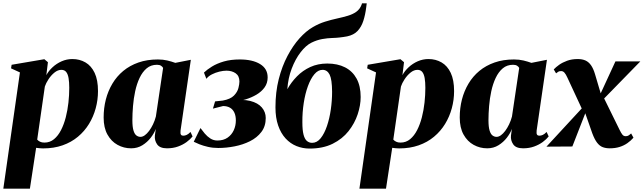

<svg xmlns="http://www.w3.org/2000/svg" viewBox="-35 -882 3876 1156"><path d="M-15 254 85 -446 31.5 -470.5 35 -492 232 -525.5 253.5 -507.5 244 -429.5Q257.5 -455 281.5 -477.2Q305.5 -499.5 336.2 -513Q367 -526.5 401 -526.5Q444.5 -526.5 479.5 -506.2Q514.5 -486 534.8 -443.2Q555 -400.5 555 -333.5Q555 -280.5 541.2 -230Q527.5 -179.5 500.8 -135.8Q474 -92 434.2 -58.8Q394.5 -25.5 341.8 -7Q289 11.5 224.5 11.5Q214.5 11.5 203.8 10.5Q193 9.5 182.5 8L145 254ZM189 -41.5Q195.5 -34 206 -28.8Q216.5 -23.5 232.5 -23.5Q265.5 -23.5 290.2 -44Q315 -64.5 332.5 -98.8Q350 -133 361 -175.8Q372 -218.5 377 -264.5Q382 -310.5 382 -353Q382 -387.5 377.8 -412Q373.5 -436.5 363.2 -449Q353 -461.5 334.5 -461.5Q313 -461.5 292.5 -444.8Q272 -428 256.8 -404.5Q241.5 -381 235 -361Z M1052 -96Q1050 -77.5 1054.5 -71.2Q1059 -65 1068 -65Q1078.5 -65 1089 -69.8Q1099.5 -74.5 1112 -87.5L1124.5 -60.5Q1111 -43.5 1088.8 -27Q1066.5 -10.5 1036.8 0.2Q1007 11 970.5 11Q927.5 11 911 -13Q894.5 -37 897.5 -66L903 -106Q893.5 -80 872.8 -53Q852 -26 822.2 -7.5Q792.5 11 754.5 11Q710.5 11 672.8 -9.8Q635 -30.5 612 -71.8Q589 -113 589 -174.5Q589 -231 602.2 -282.8Q615.5 -334.5 641.8 -378.5Q668 -422.5 707.2 -455Q746.5 -487.5 798.8 -505.8Q851 -524 915.5 -524Q946.5 -524 972.5 -517.8Q998.5 -511.5 1020.5 -503.5L1114 -522ZM947 -473Q944 -479.5 935 -485.8Q926 -492 910 -492Q873.5 -492 848 -470.5Q822.5 -449 805.5 -413Q788.5 -377 779 -333Q769.5 -289 765.8 -243.5Q762 -198 762 -158.5Q762 -117.5 768.8 -95.8Q775.5 -74 786.8 -66Q798 -58 810.5 -58Q823.5 -58 836.8 -67.5Q850 -77 862.8 -94Q875.5 -111 886.2 -133.2Q897 -155.5 903.5 -180.5Z M1279 9Q1246 9 1216.8 2.2Q1187.5 -4.5 1165.2 -13.5Q1143 -22.5 1131.5 -28.5L1172 -111Q1183 -95.5 1197.8 -78Q1212.5 -60.5 1231.5 -48.2Q1250.5 -36 1274 -36Q1310.5 -36 1335.2 -53.2Q1360 -70.5 1372.5 -98Q1385 -125.5 1385 -156.5Q1385 -184.5 1376 -204Q1367 -223.5 1349.8 -233.5Q1332.5 -243.5 1308 -243.5L1247 -228L1260 -271.5L1306.5 -276.5Q1352.5 -285 1373.5 -306.5Q1394.5 -328 1400.5 -352Q1406.5 -376 1406.5 -391Q1406.5 -425 1383.8 -440.8Q1361 -456.5 1328.5 -456.5Q1309.5 -456.5 1285.8 -450.8Q1262 -445 1240.8 -434.2Q1219.5 -423.5 1207.5 -407.5L1193 -445Q1211.5 -463 1241 -481.2Q1270.5 -499.5 1312.2 -511.8Q1354 -524 1409 -524Q1485.5 -524 1531 -496.2Q1576.5 -468.5 1576.5 -416Q1576.5 -381.5 1558 -355.8Q1539.5 -330 1509 -312Q1478.5 -294 1441.8 -283Q1405 -272 1368.5 -267.5L1357 -275Q1425.5 -286 1471.8 -274.2Q1518 -262.5 1541.5 -235Q1565 -207.5 1565 -171.5Q1565 -122 1538.8 -87.5Q1512.5 -53 1470 -31.8Q1427.5 -10.5 1377.2 -0.8Q1327 9 1279 9Z M2173 -862 2170 -838.5Q2164.5 -793 2152.5 -756.2Q2140.5 -719.5 2117.8 -695.5Q2095 -671.5 2055 -663Q2044.5 -661 2032.2 -659.2Q2020 -657.5 2007 -656Q1990.5 -654 1963.8 -653.2Q1937 -652.5 1904.8 -646.8Q1872.5 -641 1840 -625Q1806.5 -608.5 1774.8 -567.2Q1743 -526 1721.2 -468.5Q1699.5 -411 1695 -345Q1718.5 -387 1753 -422.2Q1787.5 -457.5 1833.2 -478.5Q1879 -499.5 1935.5 -499.5Q1997.5 -499.5 2042.5 -476.5Q2087.5 -453.5 2112 -408.8Q2136.5 -364 2136.5 -298Q2136.5 -248 2118.5 -193.8Q2100.5 -139.5 2063.5 -92.5Q2026.5 -45.5 1968 -16.5Q1909.5 12.5 1829 12.5Q1787.5 12.5 1750.2 -2.5Q1713 -17.5 1684.5 -48.5Q1656 -79.5 1639.8 -126.2Q1623.5 -173 1623.5 -235.5Q1623.5 -327.5 1643.2 -405.2Q1663 -483 1695.8 -545Q1728.5 -607 1768.2 -651.2Q1808 -695.5 1849 -719Q1885 -740 1922 -751.5Q1959 -763 1993.8 -770.5Q2028.5 -778 2058.2 -786.8Q2088 -795.5 2109.8 -810.8Q2131.5 -826 2142 -853.5L2144.5 -862ZM1907 -461.5Q1880 -461.5 1857.8 -435Q1835.5 -408.5 1819 -363.5Q1802.5 -318.5 1793.8 -262Q1785 -205.5 1785.5 -146Q1785.5 -98.5 1792.5 -71.5Q1799.5 -44.5 1813 -33.2Q1826.5 -22 1844.5 -22Q1873.5 -22 1895.8 -49.8Q1918 -77.5 1933.5 -123Q1949 -168.5 1956.8 -222.8Q1964.5 -277 1964.5 -329.5Q1964 -404.5 1949.5 -433Q1935 -461.5 1907 -461.5Z M2129 254 2229 -446 2175.5 -470.5 2179 -492 2376 -525.5 2397.5 -507.5 2388 -429.5Q2401.5 -455 2425.5 -477.2Q2449.5 -499.5 2480.2 -513Q2511 -526.5 2545 -526.5Q2588.5 -526.5 2623.5 -506.2Q2658.5 -486 2678.8 -443.2Q2699 -400.5 2699 -333.5Q2699 -280.5 2685.2 -230Q2671.5 -179.5 2644.8 -135.8Q2618 -92 2578.2 -58.8Q2538.5 -25.5 2485.8 -7Q2433 11.5 2368.5 11.5Q2358.5 11.5 2347.8 10.5Q2337 9.5 2326.5 8L2289 254ZM2333 -41.5Q2339.5 -34 2350 -28.8Q2360.5 -23.5 2376.5 -23.5Q2409.5 -23.5 2434.2 -44Q2459 -64.5 2476.5 -98.8Q2494 -133 2505 -175.8Q2516 -218.5 2521 -264.5Q2526 -310.5 2526 -353Q2526 -387.5 2521.8 -412Q2517.5 -436.5 2507.2 -449Q2497 -461.5 2478.5 -461.5Q2457 -461.5 2436.5 -444.8Q2416 -428 2400.8 -404.5Q2385.5 -381 2379 -361Z M3196 -96Q3194 -77.5 3198.5 -71.2Q3203 -65 3212 -65Q3222.5 -65 3233 -69.8Q3243.5 -74.5 3256 -87.5L3268.5 -60.5Q3255 -43.5 3232.8 -27Q3210.5 -10.5 3180.8 0.2Q3151 11 3114.5 11Q3071.5 11 3055 -13Q3038.5 -37 3041.5 -66L3047 -106Q3037.5 -80 3016.8 -53Q2996 -26 2966.2 -7.5Q2936.5 11 2898.5 11Q2854.5 11 2816.8 -9.8Q2779 -30.5 2756 -71.8Q2733 -113 2733 -174.5Q2733 -231 2746.2 -282.8Q2759.5 -334.5 2785.8 -378.5Q2812 -422.5 2851.2 -455Q2890.5 -487.5 2942.8 -505.8Q2995 -524 3059.5 -524Q3090.5 -524 3116.5 -517.8Q3142.5 -511.5 3164.5 -503.5L3258 -522ZM3091 -473Q3088 -479.5 3079 -485.8Q3070 -492 3054 -492Q3017.5 -492 2992 -470.5Q2966.5 -449 2949.5 -413Q2932.5 -377 2923 -333Q2913.5 -289 2909.8 -243.5Q2906 -198 2906 -158.5Q2906 -117.5 2912.8 -95.8Q2919.5 -74 2930.8 -66Q2942 -58 2954.5 -58Q2967.5 -58 2980.8 -67.5Q2994 -77 3006.8 -94Q3019.5 -111 3030.2 -133.2Q3041 -155.5 3047.5 -180.5Z M3636 11Q3613 11 3594.5 4.2Q3576 -2.5 3560.5 -22.2Q3545 -42 3531 -79.5L3471 -251L3501 -231L3411 0L3255 1L3491.5 -255L3476.5 -209.5L3381 -415Q3372 -435 3363.5 -444.5Q3355 -454 3343.5 -454Q3333 -454 3326.8 -450.5Q3320.5 -447 3313 -440.5L3299 -464Q3311.5 -477.5 3331.5 -491.8Q3351.5 -506 3379.5 -516.2Q3407.5 -526.5 3443.5 -526.5Q3470.5 -526.5 3490 -517.8Q3509.5 -509 3523.5 -489Q3537.5 -469 3547.5 -435.5L3591 -288.5L3569 -292.5L3670.5 -512.5H3820.5L3574 -260L3592 -310.5L3695.5 -100Q3705 -80.5 3712.5 -71.2Q3720 -62 3732 -62Q3741 -62 3747 -65Q3753 -68 3765 -78.5L3779 -53Q3763 -34.5 3742.2 -20Q3721.5 -5.5 3695.2 2.8Q3669 11 3636 11Z"/></svg>

Font: Merriweather 120pt Black
Style: Italic
Weight: 900
Italic angle: -7.8°
Version: Version 2.101